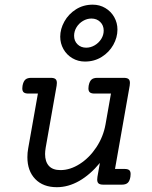

<svg xmlns="http://www.w3.org/2000/svg" viewBox="-20 -780 640 811"><path d="M528.8 -429.7Q528.8 -422.4 527.8 -418L465.8 -66.4H505.9Q519.5 -66.4 525.6 -61.5Q531.7 -56.6 531.7 -44.9Q531.7 -37.6 530.8 -33.2Q527.8 -15.1 519.5 -7.6Q511.2 0 494.6 0H416.5Q402.8 0 396.7 -4.9Q390.6 -9.8 390.6 -21.5Q390.6 -28.8 391.6 -33.2L401.9 -91.8Q360.8 -42 314.5 -15.6Q268.1 10.7 220.2 10.7Q162.1 10.7 128.9 -23.7Q95.7 -58.1 95.7 -116.2Q95.7 -135.7 99.1 -153.3L140.1 -384.8H100.1Q86.4 -384.8 80.3 -389.9Q74.2 -395 74.2 -406.7Q74.2 -409.2 75.2 -418Q78.6 -436 86.9 -443.6Q95.2 -451.2 111.8 -451.2H194.3Q208 -451.2 214.1 -446.3Q220.2 -441.4 220.2 -429.7Q220.2 -422.4 219.2 -418L172.9 -155.8Q170.4 -140.1 170.4 -129.4Q170.4 -97.2 186.5 -79.3Q202.6 -61.5 235.4 -61.5Q276.4 -61.5 317.1 -87.6Q357.9 -113.8 387.2 -158.2Q416.5 -202.6 425.8 -254.9L448.7 -384.8H379.4Q365.7 -384.8 359.6 -389.9Q353.5 -395 353.5 -406.7Q353.5 -409.2 354.5 -418Q357.9 -436 366.2 -443.6Q374.5 -451.2 391.1 -451.2H502.9Q516.6 -451.2 522.7 -446.3Q528.8 -441.4 528.8 -429.7ZM476.1 -655.3Q476.1 -621.6 458.5 -590.3Q440.9 -559.1 409.7 -539.6Q378.4 -520 338.9 -520Q309.6 -520 285.6 -534.2Q261.7 -548.3 248 -572.5Q234.4 -596.7 234.4 -625Q234.4 -657.7 252 -689.2Q269.5 -720.7 300.8 -740.5Q332 -760.3 371.6 -760.3Q400.9 -760.3 424.8 -746.1Q448.7 -731.9 462.4 -707.8Q476.1 -683.6 476.1 -655.3ZM293 -628.9Q293 -606.9 307.4 -592.8Q321.8 -578.6 344.2 -578.6Q362.8 -578.6 379.9 -588.6Q397 -598.6 407.5 -615.2Q418 -631.8 418 -650.9Q418 -672.9 403.3 -687.3Q388.7 -701.7 366.2 -701.7Q347.7 -701.7 330.6 -691.7Q313.5 -681.6 303.2 -664.8Q293 -647.9 293 -628.9Z"/></svg>

Font: Courier Prime
Style: Italic
Weight: 400
Italic angle: -10°
Designer: Alan Dague-Greene
Foundry: Quote-Unquote Apps
Version: Version 3.018